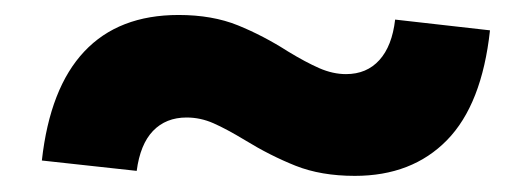

<svg xmlns="http://www.w3.org/2000/svg" viewBox="-20 -488 692 250"><path d="M494.5 -462.5 618 -448.5Q607.5 -352 562 -305.5Q516.5 -259 442 -259Q398 -259 364.8 -272.2Q331.5 -285.5 299 -305.5Q275 -320 258 -327.5Q241 -335 223 -335Q196 -335 179.2 -317.5Q162.5 -300 158 -265.5L34.5 -279Q45 -373.5 89.8 -421Q134.5 -468.5 212.5 -468.5Q256.5 -468.5 289.8 -455Q323 -441.5 355 -421Q378 -407 395.8 -399.2Q413.5 -391.5 430.5 -391.5Q457.5 -391.5 474 -409.8Q490.5 -428 494.5 -462.5Z"/></svg>

Font: Hepta Slab ExtraLight
Style: Bold
Weight: 700
Version: Version 1.102